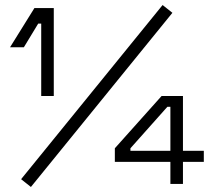

<svg xmlns="http://www.w3.org/2000/svg" viewBox="-20 -732 883 764"><path d="M144 -350V-638H132L75 -544H20L117 -700H194V-350ZM103 12 64 -19 627 -712 666 -681ZM499 -142V-132H658V-307H646ZM708 0H658V-88H437V-142L623 -350H708V-132H791V-88H708Z"/></svg>

Font: Space Grotesk Light
Style: Regular
Weight: 300
Designer: Florian Karsten
Foundry: Florian Karsten
Version: Version 2.000